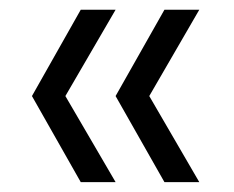

<svg xmlns="http://www.w3.org/2000/svg" viewBox="-20 -490 475 390"><path d="M44.9 -294.9 144 -470.2H214.8L112.8 -294.9L214.8 -120.1H144ZM214.8 -294.9 314 -470.2H384.8L283.2 -294.9L384.8 -120.1H314Z"/></svg>

Font: Poppins Light
Style: Regular
Weight: 300
Designer: Ninad Kale (Devanagari), Jonny Pinhorn (Latin)
Foundry: Indian Type Foundry
Version: 4.004